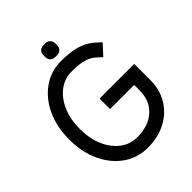

<svg xmlns="http://www.w3.org/2000/svg" viewBox="-235 -978 1121 1121"><g transform="rotate(-45 326.0 -417.0)"><path d="M330.1 -392.6H616.2V-259.8Q616.2 -180.2 579.6 -119.4Q543 -58.6 477.8 -24.2Q412.6 10.3 327.1 10.3Q242.7 10.3 176.8 -36.1Q110.8 -82.5 73.2 -163.3Q35.6 -244.1 35.6 -348.1Q35.6 -452.1 73.2 -533Q110.8 -613.8 176.8 -660.2Q242.7 -706.5 327.1 -706.5Q401.9 -706.5 453.9 -690.9Q505.9 -675.3 543 -641.6L575.2 -612.3L516.6 -547.9L484.4 -577.1Q473.1 -587.9 454.8 -597.4Q436.5 -606.9 406.2 -613.3Q376 -619.6 327.1 -619.6Q268.1 -619.6 221.9 -584.5Q175.8 -549.3 149.4 -488Q123 -426.8 123 -348.1Q123 -269.5 149.4 -208.3Q175.8 -147 221.9 -111.8Q268.1 -76.7 327.1 -76.7Q419.4 -76.7 474.4 -126.5Q529.3 -176.3 529.3 -259.8V-305.7H330.1ZM335.9 -844.2Q352.1 -844.2 363.5 -832.8Q375 -821.3 375 -805.2V-786.1Q375 -769.5 363.5 -758.1Q352.1 -746.6 335.9 -746.6H316.4Q299.8 -746.6 288.6 -758.1Q277.3 -769.5 277.3 -786.1V-805.2Q277.3 -821.3 288.6 -832.8Q299.8 -844.2 316.4 -844.2Z"/></g></svg>

Font: Qaz
Style: Regular
Weight: 400
Designer: GGBotNet
Foundry: f0n7
Version: 0.70